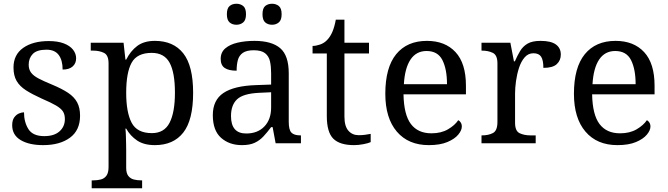

<svg xmlns="http://www.w3.org/2000/svg" viewBox="-20 -764 3561 1024"><path d="M210 10Q135 10 90 -17Q45 -44 45 -96Q45 -123 56 -138Q67 -153 81.5 -159Q96 -165 108 -165Q108 -113 131.5 -75.5Q155 -38 216 -38Q269 -38 297.5 -63.5Q326 -89 326 -129Q326 -154 315.5 -170Q305 -186 278.5 -201.5Q252 -217 203 -238Q152 -261 118.5 -282.5Q85 -304 68.5 -332.5Q52 -361 52 -404Q52 -472 103.5 -508.5Q155 -545 240 -545Q288 -545 320.5 -532.5Q353 -520 369.5 -499Q386 -478 386 -453Q386 -426 367.5 -409.5Q349 -393 314 -393Q314 -443 293 -471Q272 -499 228 -499Q177 -499 155 -476.5Q133 -454 133 -419Q133 -394 145.5 -377Q158 -360 185.5 -345.5Q213 -331 257 -313Q310 -291 343 -269Q376 -247 391.5 -218Q407 -189 407 -147Q407 -69 353 -29.5Q299 10 210 10Z M469 240V198H477Q500 198 518.5 193Q537 188 548 172.5Q559 157 559 126V-426Q559 -470 534.5 -482Q510 -494 477 -494H464V-536H639L649 -446H653Q676 -492 712 -519Q748 -546 806 -546Q905 -546 957.5 -479.5Q1010 -413 1010 -269Q1010 -124 957.5 -57Q905 10 806 10Q748 10 711.5 -14.5Q675 -39 653 -78H649Q651 -59 651.5 -37.5Q652 -16 652.5 3Q653 22 653 35V131Q653 160 664.5 174.5Q676 189 694.5 193.5Q713 198 735 198H738V240ZM790 -54Q856 -54 884.5 -109.5Q913 -165 913 -270Q913 -377 884.5 -429.5Q856 -482 789 -482Q711 -482 682 -429.5Q653 -377 653 -269Q653 -165 682 -109.5Q711 -54 790 -54Z M1270 10Q1203 10 1159 -29Q1115 -68 1115 -150Q1115 -230 1171.5 -268Q1228 -306 1343 -310L1426 -313V-373Q1426 -409 1420 -436.5Q1414 -464 1394 -480Q1374 -496 1333 -496Q1295 -496 1275 -482Q1255 -468 1248.5 -443.5Q1242 -419 1242 -387Q1200 -387 1178.5 -401.5Q1157 -416 1157 -450Q1157 -485 1181.5 -506Q1206 -527 1247 -536.5Q1288 -546 1337 -546Q1429 -546 1474.5 -507Q1520 -468 1520 -373V-114Q1520 -72 1534 -57Q1548 -42 1582 -42H1585V0H1450L1434 -86H1426Q1405 -58 1385 -36.5Q1365 -15 1338.5 -2.5Q1312 10 1270 10ZM1293 -52Q1354 -52 1390 -89.5Q1426 -127 1426 -191V-272L1362 -269Q1277 -265 1244.5 -234.5Q1212 -204 1212 -145Q1212 -52 1293 -52ZM1431 -632Q1409 -632 1394.5 -644.5Q1380 -657 1380 -688Q1380 -720 1394.5 -732Q1409 -744 1431 -744Q1452 -744 1467 -732Q1482 -720 1482 -688Q1482 -657 1467 -644.5Q1452 -632 1431 -632ZM1241 -632Q1219 -632 1204.5 -644.5Q1190 -657 1190 -688Q1190 -720 1204.5 -732Q1219 -744 1241 -744Q1262 -744 1277 -732Q1292 -720 1292 -688Q1292 -657 1277 -644.5Q1262 -632 1241 -632Z M1868 10Q1792 10 1757.5 -24.5Q1723 -59 1723 -145V-479H1647V-519Q1665 -519 1687 -526.5Q1709 -534 1725 -551Q1742 -569 1753 -595Q1764 -621 1771 -659H1817V-536H1948V-479H1817V-142Q1817 -91 1838 -67Q1859 -43 1893 -43Q1911 -43 1926 -45Q1941 -47 1957 -50V-6Q1944 0 1918 5Q1892 10 1868 10Z M2267 10Q2158 10 2096.5 -62Q2035 -134 2035 -264Q2035 -404 2093 -475Q2151 -546 2257 -546Q2354 -546 2409.5 -486Q2465 -426 2465 -307V-261H2132Q2134 -152 2171.5 -102.5Q2209 -53 2281 -53Q2333 -53 2369.5 -74.5Q2406 -96 2424 -123Q2431 -120 2437 -111Q2443 -102 2443 -89Q2443 -69 2424 -46Q2405 -23 2366 -6.5Q2327 10 2267 10ZM2364 -315Q2364 -395 2339.5 -443.5Q2315 -492 2255 -492Q2200 -492 2169.5 -446.5Q2139 -401 2134 -315Z M2548 0V-42H2551Q2585 -42 2609 -54.5Q2633 -67 2633 -114V-426Q2633 -470 2608.5 -482Q2584 -494 2551 -494H2548V-536H2702L2721 -437H2726Q2739 -467 2754 -492Q2769 -517 2794 -531.5Q2819 -546 2863 -546Q2918 -546 2944.5 -527Q2971 -508 2971 -473Q2971 -442 2949.5 -422Q2928 -402 2878 -402Q2878 -443 2866 -461.5Q2854 -480 2825 -480Q2797 -480 2778 -458Q2759 -436 2748 -402Q2737 -368 2732 -331.5Q2727 -295 2727 -266V-109Q2727 -65 2751.5 -53.5Q2776 -42 2809 -42H2837V0Z M3273 10Q3164 10 3102.5 -62Q3041 -134 3041 -264Q3041 -404 3099 -475Q3157 -546 3263 -546Q3360 -546 3415.5 -486Q3471 -426 3471 -307V-261H3138Q3140 -152 3177.5 -102.5Q3215 -53 3287 -53Q3339 -53 3375.5 -74.5Q3412 -96 3430 -123Q3437 -120 3443 -111Q3449 -102 3449 -89Q3449 -69 3430 -46Q3411 -23 3372 -6.5Q3333 10 3273 10ZM3370 -315Q3370 -395 3345.5 -443.5Q3321 -492 3261 -492Q3206 -492 3175.5 -446.5Q3145 -401 3140 -315Z"/></svg>

Font: Noto Serif Khojki
Style: Regular
Weight: 400
Designer: Juan Bruce
Version: Version 2.002